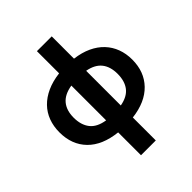

<svg xmlns="http://www.w3.org/2000/svg" viewBox="-257 -874 1230 1230"><g transform="rotate(-45 358.5 -258.5)"><path d="M428 -528Q491 -520 539.5 -497.5Q588 -475 621 -440Q654 -405 671 -359.5Q688 -314 688 -260Q688 -150 620.5 -80Q553 -10 428 5V213H294V6Q165 -8 96.5 -78Q28 -148 28 -260Q28 -314 45 -360Q62 -406 96 -441Q130 -476 179.5 -498.5Q229 -521 294 -529V-730H428ZM294 -418Q225 -407 192 -367.5Q159 -328 159 -262Q159 -196 191 -155Q223 -114 294 -103ZM428 -104Q495 -116 526 -156Q557 -196 557 -262Q557 -327 525.5 -366.5Q494 -406 428 -418Z"/></g></svg>

Font: PTCRaleway
Style: Bold
Weight: 700
Designer: Matt McInerney, Pablo Impallari, Rodrigo Fuenzalida
Foundry: Matt McInerney, Pablo Impallari, Rodrigo Fuenzalida
Version: Version 3.000g; ttfautohint (v1.5) -l 8 -r 28 -G 28 -x 14 -D